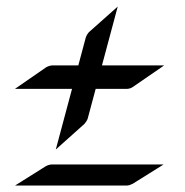

<svg xmlns="http://www.w3.org/2000/svg" viewBox="-20 -620 561 583"><path d="M25.6 -56.6H365C370.8 -56.6 378.4 -59.6 383 -62L476.8 -120.6H137C132.1 -120.6 124.1 -118.2 118.9 -115.2ZM25.3 -350.1H198.7L149.4 -166L236.7 -244.1C240.2 -248 245.1 -255.4 246.4 -260.3L270.5 -350.1H364.7C370.6 -350.1 377.9 -352.1 382.7 -355.5L478.5 -421.4H289.6L337.5 -600.1L250.2 -522.5C246.1 -518.1 241.7 -510.7 240.4 -505.9L217.8 -421.4H138.7C133.8 -421.4 125.8 -418.9 120.6 -416Z"/></svg>

Font: Pierce
Style: Oblique
Weight: 400
Italic angle: -15°
Version: Version 0.2.0